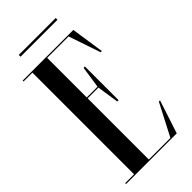

<svg xmlns="http://www.w3.org/2000/svg" viewBox="-250 -859 919 919"><g transform="rotate(-45 209.5 -400.0)"><path d="M86.8 -800V-788H336.8V-800ZM319.1 -6H173V-420H245.9L262.5 -309H271.5V-537H262.5L245.9 -426H173V-694H318L373 -532H381L356 -700H13V-694H73V-6H13V0H356L411 -168H403Z"/></g></svg>

Font: Picaflor 72 pt
Style: Regular
Weight: 400
Designer: Ariel Martín Pérez
Foundry: Tunera Type Foundry
Version: Version 1.000;hotconv 1.0.109;makeotfexe 2.5.65596